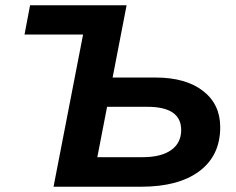

<svg xmlns="http://www.w3.org/2000/svg" viewBox="-20 -708 894 728"><path d="M407 -414H570Q684 -414 749.5 -363.5Q815 -313 815 -226Q815 -118 736 -59Q657 0 515 0H183L295 -577H73L94 -688H460ZM386 -303 349 -112H520Q591 -112 629 -139Q667 -166 667 -215Q667 -303 539 -303Z"/></svg>

Font: Libra Sans
Style: Bold Italic
Weight: 700
Italic angle: -12°
Foundry: Context Ltd
Version: Version 1.002